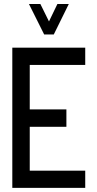

<svg xmlns="http://www.w3.org/2000/svg" viewBox="-20 -916 474 936"><path d="M121.1 -896.5H176.8L218.8 -811.5L259.8 -896.5H315.4L242.2 -748H195.3ZM40 0V-683.6H395.5V-599.6H125V-382.8H303.7V-297.9H125V-84H395.5V0Z"/></svg>

Font: Post No Bills Colombo
Style: SemiBold
Weight: 700
Designer: Kosala Senevirathne, Siva Puranthara, Lasantha Premarathna, Tharique Azeez
Foundry: Mooniak
Version: Version 1.220 ; ttfautohint (v1.5)